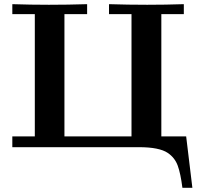

<svg xmlns="http://www.w3.org/2000/svg" viewBox="-20 -706 943 921"><path d="M39.1 0V-51.8H147V-638.2H39.1V-686Q127.9 -683.1 214.8 -683.1Q305.7 -683.1 397.9 -686V-638.2H289.1V-51.8H610.8V-638.2H502.9V-686Q593.8 -683.1 686 -683.1Q773.9 -683.1 861.8 -686V-638.2H753.9V-51.8H873L902.8 194.8H855Q846.2 126 832.5 88.4Q818.8 50.8 785.2 27.8Q744.1 0 647 0Z"/></svg>

Font: CMU Serif
Style: Bold
Weight: 700
Version: Version 0.7.0